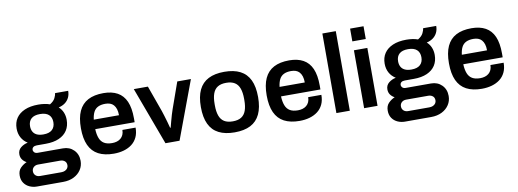

<svg xmlns="http://www.w3.org/2000/svg" viewBox="-68 -1130 4631 1718"><g transform="rotate(-10 2248.0 -270.5)"><path d="M152 182Q117 182 86 168Q55 154 36 126.5Q17 99 17 59Q17 15 42.5 -10.5Q68 -36 99 -49Q76 -61 61.5 -81Q47 -101 47 -129Q47 -167 75 -189.5Q103 -212 139 -219Q102 -242 82.5 -278Q63 -314 63 -360Q63 -415 89.5 -454.5Q116 -494 167 -516Q218 -538 290 -538Q319 -538 346 -534Q373 -530 395 -522Q430 -543 443 -569.5Q456 -596 457 -613H576Q576 -578 562.5 -551Q549 -524 525 -506.5Q501 -489 467 -481Q492 -459 505 -428Q518 -397 518 -360Q518 -305 492.5 -265Q467 -225 417.5 -203Q368 -181 296 -181H215Q194 -181 182.5 -172Q171 -163 171 -147Q171 -134 181.5 -124Q192 -114 211 -114H441Q500 -114 538.5 -75.5Q577 -37 577 23Q577 68 553.5 104Q530 140 488 161Q446 182 390 182ZM196 94H389Q408 94 422.5 87.5Q437 81 445.5 69Q454 57 454 42Q454 16 437.5 3Q421 -10 397 -10H196Q172 -10 156 4.5Q140 19 140 42Q140 65 155.5 79.5Q171 94 196 94ZM291 -267Q344 -267 370.5 -291.5Q397 -316 397 -360Q397 -404 370.5 -428Q344 -452 291 -452Q238 -452 211.5 -428Q185 -404 185 -360Q185 -331 196.5 -310Q208 -289 231.5 -278Q255 -267 291 -267Z M882 12Q798 12 742 -17.5Q686 -47 658 -108Q630 -169 630 -263Q630 -358 658 -418.5Q686 -479 742 -508.5Q798 -538 882 -538Q958 -538 1009.5 -509.5Q1061 -481 1087 -422Q1113 -363 1113 -269V-233H755Q757 -184 770 -150.5Q783 -117 810.5 -100.5Q838 -84 883 -84Q906 -84 926 -90Q946 -96 961 -108.5Q976 -121 984.5 -140Q993 -159 993 -184H1113Q1113 -134 1095.5 -97Q1078 -60 1046.5 -36Q1015 -12 973 0Q931 12 882 12ZM757 -319H986Q986 -352 978.5 -375Q971 -398 957.5 -413Q944 -428 925 -434.5Q906 -441 882 -441Q843 -441 816.5 -428Q790 -415 776 -388Q762 -361 757 -319Z M1352 0 1157 -526H1285L1370 -289Q1376 -272 1384.5 -243.5Q1393 -215 1402 -184.5Q1411 -154 1417 -129H1422Q1428 -152 1436 -182Q1444 -212 1452.5 -241Q1461 -270 1468 -289L1552 -526H1676L1480 0Z M1980 12Q1894 12 1836 -17.5Q1778 -47 1749 -108Q1720 -169 1720 -263Q1720 -358 1749 -418.5Q1778 -479 1836 -508.5Q1894 -538 1980 -538Q2067 -538 2124.5 -508.5Q2182 -479 2211 -418.5Q2240 -358 2240 -263Q2240 -169 2211 -108Q2182 -47 2124.5 -17.5Q2067 12 1980 12ZM1980 -88Q2028 -88 2057.5 -106.5Q2087 -125 2100.5 -162.5Q2114 -200 2114 -256V-270Q2114 -326 2100.5 -363.5Q2087 -401 2057.5 -419.5Q2028 -438 1980 -438Q1932 -438 1902.5 -419.5Q1873 -401 1859.5 -363.5Q1846 -326 1846 -270V-256Q1846 -200 1859.5 -162.5Q1873 -125 1902.5 -106.5Q1932 -88 1980 -88Z M2570 12Q2486 12 2430 -17.5Q2374 -47 2346 -108Q2318 -169 2318 -263Q2318 -358 2346 -418.5Q2374 -479 2430 -508.5Q2486 -538 2570 -538Q2646 -538 2697.5 -509.5Q2749 -481 2775 -422Q2801 -363 2801 -269V-233H2443Q2445 -184 2458 -150.5Q2471 -117 2498.5 -100.5Q2526 -84 2571 -84Q2594 -84 2614 -90Q2634 -96 2649 -108.5Q2664 -121 2672.5 -140Q2681 -159 2681 -184H2801Q2801 -134 2783.5 -97Q2766 -60 2734.5 -36Q2703 -12 2661 0Q2619 12 2570 12ZM2445 -319H2674Q2674 -352 2666.5 -375Q2659 -398 2645.5 -413Q2632 -428 2613 -434.5Q2594 -441 2570 -441Q2531 -441 2504.5 -428Q2478 -415 2464 -388Q2450 -361 2445 -319Z M2905 0V-723H3027V0Z M3157 -607V-723H3279V-607ZM3157 0V-526H3279V0Z M3496 182Q3461 182 3430 168Q3399 154 3380 126.5Q3361 99 3361 59Q3361 15 3386.5 -10.5Q3412 -36 3443 -49Q3420 -61 3405.5 -81Q3391 -101 3391 -129Q3391 -167 3419 -189.5Q3447 -212 3483 -219Q3446 -242 3426.5 -278Q3407 -314 3407 -360Q3407 -415 3433.5 -454.5Q3460 -494 3511 -516Q3562 -538 3634 -538Q3663 -538 3690 -534Q3717 -530 3739 -522Q3774 -543 3787 -569.5Q3800 -596 3801 -613H3920Q3920 -578 3906.5 -551Q3893 -524 3869 -506.5Q3845 -489 3811 -481Q3836 -459 3849 -428Q3862 -397 3862 -360Q3862 -305 3836.5 -265Q3811 -225 3761.5 -203Q3712 -181 3640 -181H3559Q3538 -181 3526.5 -172Q3515 -163 3515 -147Q3515 -134 3525.5 -124Q3536 -114 3555 -114H3785Q3844 -114 3882.5 -75.5Q3921 -37 3921 23Q3921 68 3897.5 104Q3874 140 3832 161Q3790 182 3734 182ZM3540 94H3733Q3752 94 3766.5 87.5Q3781 81 3789.5 69Q3798 57 3798 42Q3798 16 3781.5 3Q3765 -10 3741 -10H3540Q3516 -10 3500 4.5Q3484 19 3484 42Q3484 65 3499.5 79.5Q3515 94 3540 94ZM3635 -267Q3688 -267 3714.5 -291.5Q3741 -316 3741 -360Q3741 -404 3714.5 -428Q3688 -452 3635 -452Q3582 -452 3555.5 -428Q3529 -404 3529 -360Q3529 -331 3540.5 -310Q3552 -289 3575.5 -278Q3599 -267 3635 -267Z M4226 12Q4142 12 4086 -17.5Q4030 -47 4002 -108Q3974 -169 3974 -263Q3974 -358 4002 -418.5Q4030 -479 4086 -508.5Q4142 -538 4226 -538Q4302 -538 4353.5 -509.5Q4405 -481 4431 -422Q4457 -363 4457 -269V-233H4099Q4101 -184 4114 -150.5Q4127 -117 4154.5 -100.5Q4182 -84 4227 -84Q4250 -84 4270 -90Q4290 -96 4305 -108.5Q4320 -121 4328.5 -140Q4337 -159 4337 -184H4457Q4457 -134 4439.5 -97Q4422 -60 4390.5 -36Q4359 -12 4317 0Q4275 12 4226 12ZM4101 -319H4330Q4330 -352 4322.5 -375Q4315 -398 4301.5 -413Q4288 -428 4269 -434.5Q4250 -441 4226 -441Q4187 -441 4160.5 -428Q4134 -415 4120 -388Q4106 -361 4101 -319Z"/></g></svg>

Font: Archivo SemiBold
Style: Regular
Weight: 600
Designer: Hector Gatti
Foundry: Omnibus-Type
Version: Version 2.001